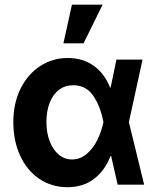

<svg xmlns="http://www.w3.org/2000/svg" viewBox="-20 -783 667 814"><path d="M36.5 -265.6Q36.5 -344.7 66.9 -406.5Q97.4 -468.3 150 -502.7Q202.6 -537.1 267 -537.1Q331.4 -537.1 377.5 -504Q423.6 -470.9 446.6 -411.9H489.9L526.1 -266.6L591.2 0H478.8L418.2 -266.6Q405.7 -332.4 375.4 -377Q345.1 -421.6 290.1 -421.6Q255.7 -421.6 230.1 -402.2Q204.5 -382.8 190.7 -347.4Q176.8 -311.9 176.8 -265.9Q176.8 -220.3 190.6 -184.3Q204.4 -148.3 229 -127.6Q253.6 -107 285.4 -107Q320.6 -107 348.2 -130.9Q375.8 -154.8 393 -190.3Q410.1 -225.8 418.2 -263.7L473.6 -530.3H584.3L526.1 -263.7L489.9 -121.2H448.3Q425.5 -61 379.3 -25.1Q333.1 10.7 264.9 10.7Q198.9 10.3 146.7 -24.8Q94.5 -60 65.5 -122.8Q36.5 -185.5 36.5 -265.6ZM285 -763.1H415L334.1 -599.2H248.8Z"/></svg>

Font: WEMIX Pretendard Variable
Style: Regular
Weight: 400
Designer: Base glyphs from Inter by Rasmus Andersson; Hangeul glyphs from Noto Sans CJK(Source Han Sans) by Jang Soo-young and Kan
Foundry: Kil Hyung-jin
Version: Version 1.000;Glyphs 3.2 (3208)